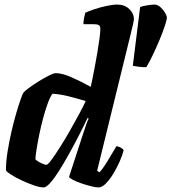

<svg xmlns="http://www.w3.org/2000/svg" viewBox="-20 -820 750 840"><path d="M171 0Q155 0 128.5 -9Q102 -18 74.5 -31Q47 -44 27.5 -56.5Q8 -69 6 -75Q6 -112 13 -156Q20 -200 30 -243.5Q40 -287 51 -324.5Q62 -362 70.5 -386Q79 -410 82 -414Q87 -421 106 -435Q125 -449 149 -464Q173 -479 194 -489.5Q215 -500 224 -500Q252 -500 294 -481.5Q336 -463 377 -440Q379 -449 384 -473Q389 -497 395 -529Q401 -561 406.5 -593.5Q412 -626 415.5 -653Q419 -680 419 -694Q419 -705 413 -709.5Q407 -714 390 -714H345Q345 -728 348 -742Q351 -756 353 -764Q367 -771 392.5 -779.5Q418 -788 446 -794Q474 -800 493 -800Q525 -800 545.5 -780.5Q566 -761 566 -735Q566 -732 561.5 -712Q557 -692 551 -668L405 -73L415 -66Q425 -76 438.5 -96.5Q452 -117 465.5 -140.5Q479 -164 489 -180Q498 -180 508.5 -174Q519 -168 521 -163Q516 -142 504 -114.5Q492 -87 476 -60.5Q460 -34 443 -17Q426 0 411 0Q400 0 379.5 -5Q359 -10 337 -17.5Q315 -25 299.5 -33Q284 -41 282 -46L343 -233Q351 -257 357.5 -276Q364 -295 368 -301L363 -304Q347 -270 326 -229Q305 -188 282.5 -147.5Q260 -107 239 -73.5Q218 -40 200 -20Q182 0 171 0ZM183 -99Q189 -99 205 -120.5Q221 -142 242.5 -176Q264 -210 286 -248.5Q308 -287 326.5 -321.5Q345 -356 355 -378Q308 -392 274.5 -400Q241 -408 210 -410Q200 -398 189.5 -369.5Q179 -341 169 -304Q159 -267 151.5 -230Q144 -193 139.5 -164Q135 -135 135 -123Q144 -114 159.5 -106.5Q175 -99 183 -99ZM620 -526Q603 -526 587 -528Q571 -530 561 -532L593 -789Q601 -793 623 -796.5Q645 -800 656 -800Q669 -800 681.5 -789Q694 -778 702 -764.5Q710 -751 710 -743Q710 -733 701 -706Q692 -679 678 -645.5Q664 -612 648.5 -579.5Q633 -547 620 -526Z"/></svg>

Font: Texturina 72pt 72pt Black
Style: Italic
Weight: 900
Italic angle: -11°
Designer: Guillermo Torres Carreño
Foundry: Omnibus-Type
Version: Version 1.002; ttfautohint (v1.8.3)